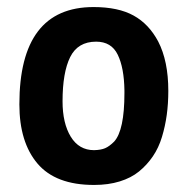

<svg xmlns="http://www.w3.org/2000/svg" viewBox="-20 -524 558 547"><path d="M305.2 -120.6Q334.5 -152.8 334.5 -258.8Q334.5 -258.8 334.5 -266.6Q333.5 -331.1 315.4 -368.2Q297.4 -405.3 253.9 -405.3Q201.7 -405.3 179.9 -361.3Q158.2 -317.4 158.2 -235.4Q158.2 -172.9 181.6 -134.5Q205.1 -96.2 248 -96.2Q267.6 -96.7 279.5 -101.8Q291.5 -106.9 305.2 -120.6ZM247.6 2.9Q138.7 2.9 86.9 -57.9Q35.2 -118.7 35.2 -226.6Q35.2 -503.9 246.6 -503.9Q316.9 -503.9 360.6 -479.7Q404.3 -455.6 430.7 -405.8Q459.5 -350.1 459.5 -265.1Q459.5 -229 455.1 -196.8Q450.7 -164.6 441.4 -133.8Q432.1 -103 415.5 -78.6Q398.9 -54.2 376.2 -35.6Q353.5 -17.1 321 -7.1Q288.6 2.9 248.5 2.9Z"/></svg>

Font: Fantasque Sans Mono
Style: Bold
Weight: 700
Monospace: yes
Designer: Jany Belluz
Version: Version 1.8.0 ; ttfautohint (v1.8.2)